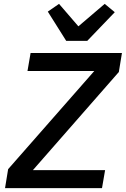

<svg xmlns="http://www.w3.org/2000/svg" viewBox="-20 -972 650 992"><path d="M507 0H6L22 -98L467 -605H122L138 -698H610L594 -600L150 -93H523ZM322 -761 227 -912 285 -952 385 -836 521 -952 573 -909 431 -761Z"/></svg>

Font: IBM Plex Mono Medium
Style: Italic
Weight: 500
Italic angle: -9°
Monospace: yes
Designer: Mike Abbink, Paul van der Laan, Pieter van Rosmalen
Foundry: Bold Monday
Version: Version 2.3